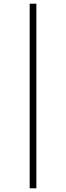

<svg xmlns="http://www.w3.org/2000/svg" viewBox="-20 -769 357 1039"><path d="M140.6 250V-749H176.8V250Z"/></svg>

Font: HK Grotesk Light Legacy
Style: Regular
Weight: 300
Designer: Alfredo Marco Pradil
Foundry: Hanken Design Co.
Version: Version 2.022;PS 002.022;hotconv 1.0.88;makeotf.lib2.5.64775